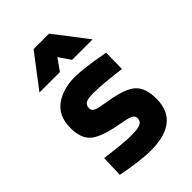

<svg xmlns="http://www.w3.org/2000/svg" viewBox="-226 -844 948 948"><g transform="rotate(-45 248.5 -370.0)"><path d="M435 -486 433 -374Q309 -390 251 -390Q209 -390 195 -381Q181 -372 181 -351Q181 -334 199 -326.5Q217 -319 275 -310Q375 -294 412.5 -260Q450 -226 450 -150Q450 12 248 12Q215 12 167 6Q119 0 88 -6L56 -12L60 -125Q184 -109 235 -109Q281 -109 298.5 -118Q316 -127 316 -147Q316 -164 301 -172Q286 -180 235 -189Q131 -207 89 -239Q47 -271 47 -348Q47 -430 101.5 -470.5Q156 -511 241 -511Q273 -511 321.5 -504.5Q370 -498 402 -492ZM63 -580 194 -752H302L434 -580H291L249 -641L206 -580Z"/></g></svg>

Font: TitilliumText22L Xb
Style: Bold
Weight: 400
Designer: Campivisivi
Foundry: Campivisivi
Version: 1.000